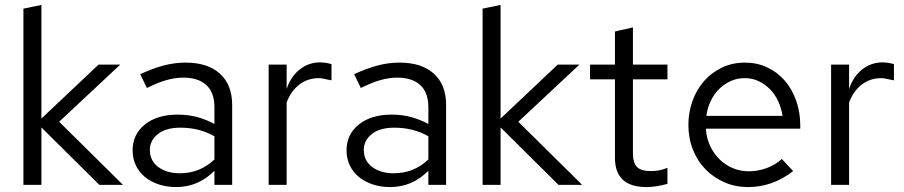

<svg xmlns="http://www.w3.org/2000/svg" viewBox="-20 -750 3669 779"><path d="M75 0V-715L148 -730V-269L380 -488H468L220 -256L479 0H383L148 -233V0Z M695 9Q656 9 623.5 -2Q591 -13 567.5 -32.5Q544 -52 531 -79.5Q518 -107 518 -140Q518 -205 568 -245Q618 -285 701 -285Q743 -285 780 -275Q817 -265 850 -247V-314Q850 -375 817 -405Q784 -435 724 -435Q689 -435 653.5 -424.5Q618 -414 576 -393Q569 -407 562.5 -421Q556 -435 549 -449Q598 -472 643 -484Q688 -496 733 -496Q823 -496 872.5 -451Q922 -406 922 -324V0H850V-57Q784 9 695 9ZM588 -142Q588 -98 622 -72.5Q656 -47 710 -47Q791 -47 850 -103V-197Q789 -232 712 -232Q653 -232 620.5 -206Q588 -180 588 -142Z M1070 0V-488H1143V-389Q1160 -440 1196.5 -468.5Q1233 -497 1279 -497Q1282 -497 1285 -496.5Q1288 -496 1291 -496Q1300 -496 1308 -494Q1316 -492 1325 -490V-424Q1316 -426 1305 -428Q1294 -430 1286 -432Q1283 -432 1280 -432.5Q1277 -433 1274 -433Q1228 -433 1194 -406.5Q1160 -380 1143 -334V0Z M1563 9Q1524 9 1491.5 -2Q1459 -13 1435.5 -32.5Q1412 -52 1399 -79.5Q1386 -107 1386 -140Q1386 -205 1436 -245Q1486 -285 1569 -285Q1611 -285 1648 -275Q1685 -265 1718 -247V-314Q1718 -375 1685 -405Q1652 -435 1592 -435Q1557 -435 1521.5 -424.5Q1486 -414 1444 -393Q1437 -407 1430.5 -421Q1424 -435 1417 -449Q1466 -472 1511 -484Q1556 -496 1601 -496Q1691 -496 1740.5 -451Q1790 -406 1790 -324V0H1718V-57Q1652 9 1563 9ZM1456 -142Q1456 -98 1490 -72.5Q1524 -47 1578 -47Q1659 -47 1718 -103V-197Q1657 -232 1580 -232Q1521 -232 1488.5 -206Q1456 -180 1456 -142Z M1938 0V-715L2011 -730V-269L2243 -488H2331L2083 -256L2342 0H2246L2011 -233V0Z M2475 -110V-428H2374V-488H2475V-622Q2493 -627 2511.5 -630.5Q2530 -634 2548 -639V-488H2688V-428H2548V-129Q2548 -89 2564.5 -72.5Q2581 -56 2619 -56Q2638 -56 2652.5 -58.5Q2667 -61 2688 -69V-4Q2666 2 2645 5.5Q2624 9 2603 9Q2475 9 2475 -110Z M3198 -56Q3115 9 3015 9Q2964 9 2920 -10Q2876 -29 2843 -62.5Q2810 -96 2791.5 -142.5Q2773 -189 2773 -244Q2773 -294 2789.5 -340Q2806 -386 2836 -420.5Q2866 -455 2908.5 -475.5Q2951 -496 3003 -496Q3051 -496 3092 -477Q3133 -458 3163 -424Q3193 -390 3210 -342.5Q3227 -295 3227 -239V-228H2844Q2846 -191 2860.5 -159.5Q2875 -128 2898.5 -104.5Q2922 -81 2952.5 -68Q2983 -55 3018 -55Q3055 -55 3090.5 -68Q3126 -81 3152 -105Q3163 -93 3175 -80.5Q3187 -68 3198 -56ZM3002 -433Q2971 -433 2944.5 -421Q2918 -409 2897.5 -388.5Q2877 -368 2863.5 -340Q2850 -312 2846 -280H3155Q3150 -312 3137 -340Q3124 -368 3103.5 -388.5Q3083 -409 3057.5 -421Q3032 -433 3002 -433Z M3352 0V-488H3425V-389Q3442 -440 3478.5 -468.5Q3515 -497 3561 -497Q3564 -497 3567 -496.5Q3570 -496 3573 -496Q3582 -496 3590 -494Q3598 -492 3607 -490V-424Q3598 -426 3587 -428Q3576 -430 3568 -432Q3565 -432 3562 -432.5Q3559 -433 3556 -433Q3510 -433 3476 -406.5Q3442 -380 3425 -334V0Z"/></svg>

Font: Rosa Sans Light
Style: Regular
Weight: 300
Designer: Pentagram / MCKL
Foundry: Pentagram / MCKL
Version: Version 1.005;September 16, 2019;FontCreator 11.5.0.2425 64-